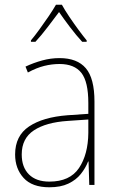

<svg xmlns="http://www.w3.org/2000/svg" viewBox="-20 -783 498 813"><path d="M232 -537Q307 -537 343.5 -494Q380 -451 380 -353V0H358L355 -99H353Q342 -71 322 -46Q302 -21 269.5 -5.5Q237 10 189 10Q116 10 80 -29.5Q44 -69 44 -129Q44 -208 103 -247.5Q162 -287 266 -295L354 -301V-347Q354 -437 324.5 -474.5Q295 -512 232 -512Q200 -512 167.5 -504Q135 -496 98 -476L88 -501Q122 -517 158.5 -527Q195 -537 232 -537ZM267 -271Q175 -265 123.5 -231Q72 -197 72 -129Q72 -75 102.5 -44.5Q133 -14 189 -14Q276 -14 314.5 -71.5Q353 -129 354 -220V-277ZM242 -763Q254 -741 273.5 -712Q293 -683 313 -656Q333 -629 347 -612V-606H328Q303 -633 276.5 -668Q250 -703 230 -732Q209 -704 182 -668.5Q155 -633 130 -606H111V-612Q127 -631 147 -658.5Q167 -686 186 -714Q205 -742 217 -763Z"/></svg>

Font: Noto Sans Lao UI SemCond Thin
Style: Regular
Weight: 100
Width: 4
Designer: Monotype Design Team
Foundry: Monotype Imaging Inc.
Version: Version 2.000; ttfautohint (v1.8.4.7-5d5b)